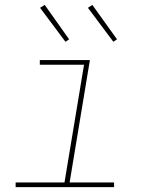

<svg xmlns="http://www.w3.org/2000/svg" viewBox="-20 -766 640 786"><path d="M44 0V-19H244L324 -501H143V-520H348L265 -19H447V0ZM444 -595 340 -734 358 -746 459 -605ZM248 -595 144 -734 163 -746 263 -605Z"/></svg>

Font: Iosevka SS04 Th Ex Obl
Style: Regular
Weight: 100
Width: 7
Italic angle: -9°
Monospace: yes
Designer: Belleve Invis
Foundry: Belleve Invis
Version: Version 19.0.0; ttfautohint (v1.8.4)